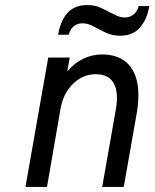

<svg xmlns="http://www.w3.org/2000/svg" viewBox="-20 -738 610 758"><path d="M80.5 0 170.5 -511H255.5L245.5 -456Q272.5 -488.5 308 -505.8Q343.5 -523 382.5 -523Q439.5 -523 474.5 -495.5Q509.5 -468 521 -415.8Q532.5 -363.5 519.5 -289L468.5 0H383.5L437.5 -307Q449 -373 429 -409Q409 -445 358.5 -445Q307 -445 268 -406.8Q229 -368.5 218.5 -306L165.5 0ZM454.5 -597Q427 -597 404.8 -606.2Q382.5 -615.5 367 -624.5Q354 -632 338.2 -639Q322.5 -646 304.5 -646Q286.5 -646 271.8 -634.8Q257 -623.5 251.5 -601H209.5Q218.5 -656 246.5 -687Q274.5 -718 324.5 -718Q353 -718 374.2 -708.8Q395.5 -699.5 413.5 -689.5Q426.5 -682.5 441.5 -675.8Q456.5 -669 473.5 -669Q491.5 -669 506.5 -680.2Q521.5 -691.5 527.5 -714H569.5Q560 -660 532 -628.5Q504 -597 454.5 -597Z"/></svg>

Font: Overpass
Style: Italic
Weight: 400
Italic angle: -10°
Designer: Delve Withrington, Dave Bailey, Thomas Jockin
Foundry: Delve Fonts LLC
Version: Version 4.000